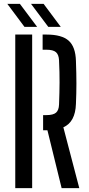

<svg xmlns="http://www.w3.org/2000/svg" viewBox="-20 -980 465 1000"><path d="M301 0 227 -301.5H204.5V-380.5H221.5Q257 -380.5 271.8 -393.2Q286.5 -406 287.5 -435.5Q290 -499.5 290.2 -550.8Q290.5 -602 287.5 -666Q286 -695.5 271.5 -708.2Q257 -721 222 -721H202V-800H222Q302 -800 337.8 -768Q373.5 -736 375.5 -662.5Q378 -595 378 -545Q378 -495 375.5 -439Q372.5 -344.5 310 -317L393 0ZM59.5 0V-800H147.5V0ZM107.5 -840 18 -960H83.5L173.5 -840ZM231.5 -840 141.5 -960H207L296.5 -840Z"/></svg>

Font: Big Shoulders Stencil Text Medium
Style: Regular
Weight: 500
Designer: Patric King
Foundry: XO Type Co
Version: Version 1.000